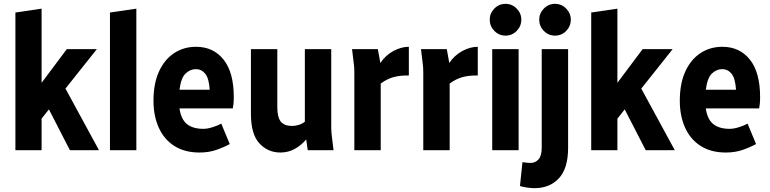

<svg xmlns="http://www.w3.org/2000/svg" viewBox="-20 -780 4000 997"><path d="M60 0V-715L196 -735V-350L327 -525H483L320 -320L494 0H343L234 -212L196 -164V0Z M551 0V-715L688 -735V0Z M777 -257Q777 -346 805.5 -408.5Q834 -471 884 -504Q934 -537 998 -537Q1088 -537 1141 -470.5Q1194 -404 1194 -275Q1194 -257 1192.5 -241.5Q1191 -226 1189 -217H912Q920 -161 950.5 -136Q981 -111 1036 -111Q1057 -111 1084 -119.5Q1111 -128 1129 -138L1173 -32Q1142 -15 1103 -1.5Q1064 12 1016 12Q939 12 885.5 -22Q832 -56 804.5 -117Q777 -178 777 -257ZM997 -421Q968 -421 944 -398.5Q920 -376 912 -314H1069Q1065 -374 1045.5 -397.5Q1026 -421 997 -421Z M1283 -189V-525H1420V-223Q1420 -170 1438.5 -148Q1457 -126 1496 -126Q1514 -126 1531.5 -131.5Q1549 -137 1563 -148V-525H1700V-125Q1700 -104 1701.5 -87.5Q1703 -71 1706 -49L1712 0H1578L1570 -56Q1545 -26 1511 -7Q1477 12 1436 12Q1371 12 1327 -35.5Q1283 -83 1283 -189Z M1808 -525H1942L1955 -453Q1982 -493 2022.5 -515Q2063 -537 2103 -537V-388Q2058 -389 2023.5 -379.5Q1989 -370 1957 -346V0H1820V-401Q1820 -422 1818.5 -438Q1817 -454 1814 -476Z M2166 -525H2300L2313 -453Q2340 -493 2380.5 -515Q2421 -537 2461 -537V-388Q2416 -389 2381.5 -379.5Q2347 -370 2315 -346V0H2178V-401Q2178 -422 2176.5 -438Q2175 -454 2172 -476Z M2523 -678Q2523 -711 2547 -735.5Q2571 -760 2605 -760Q2639 -760 2663 -735.5Q2687 -711 2687 -678Q2687 -644 2663 -619.5Q2639 -595 2605 -595Q2571 -595 2547 -619.5Q2523 -644 2523 -678ZM2536 0V-525H2673V0Z M2780 -678Q2780 -711 2804 -735.5Q2828 -760 2862 -760Q2896 -760 2920 -735.5Q2944 -711 2944 -678Q2944 -644 2920 -619.5Q2896 -595 2862 -595Q2828 -595 2804 -619.5Q2780 -644 2780 -678ZM2680 186 2693 62Q2718 66 2734 66Q2760 66 2776.5 47.5Q2793 29 2793 -13V-525H2930V-12Q2930 94 2882.5 145.5Q2835 197 2756 197Q2738 197 2717 194Q2696 191 2680 186Z M3050 0V-715L3186 -735V-350L3317 -525H3473L3310 -320L3484 0H3333L3224 -212L3186 -164V0Z M3510 -257Q3510 -346 3538.5 -408.5Q3567 -471 3617 -504Q3667 -537 3731 -537Q3821 -537 3874 -470.5Q3927 -404 3927 -275Q3927 -257 3925.5 -241.5Q3924 -226 3922 -217H3645Q3653 -161 3683.5 -136Q3714 -111 3769 -111Q3790 -111 3817 -119.5Q3844 -128 3862 -138L3906 -32Q3875 -15 3836 -1.5Q3797 12 3749 12Q3672 12 3618.5 -22Q3565 -56 3537.5 -117Q3510 -178 3510 -257ZM3730 -421Q3701 -421 3677 -398.5Q3653 -376 3645 -314H3802Q3798 -374 3778.5 -397.5Q3759 -421 3730 -421Z"/></svg>

Font: Radio Canada Condensed
Style: Bold
Weight: 700
Width: 3
Designer: Charles Daoud, Etienne Aubert Bonn, Alexandre Saumier Demers, Jacques Le Bailly
Foundry: Radio-Canada
Version: Version 2.104; ttfautohint (v1.8.4.7-5d5b);gftools[0.9.28.de